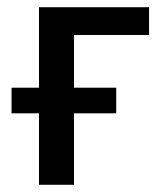

<svg xmlns="http://www.w3.org/2000/svg" viewBox="-20 -512 455 532"><path d="M88 0V-198H12V-269H88V-492H393V-415H185V-269H302V-198H185V0Z"/></svg>

Font: Nunito Sans 10pt Condensed SemiBold
Style: Regular
Weight: 600
Width: 3
Designer: Vernon Adams
Foundry: Vernon Adams
Version: Version 3.101;gftools[0.9.27]